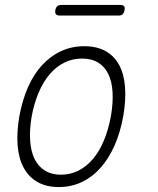

<svg xmlns="http://www.w3.org/2000/svg" viewBox="-20 -747 640 777"><path d="M218 10Q168 10 132.5 -10Q97 -30 76.5 -67Q56 -104 51.5 -156.5Q47 -209 58 -275Q70 -341 93 -393.5Q116 -446 150 -483Q184 -520 227 -540Q270 -560 321 -560Q372 -560 407.5 -540Q443 -520 462.5 -483.5Q482 -447 486 -395Q490 -343 479 -278Q467 -211 443.5 -158Q420 -105 386.5 -67.5Q353 -30 310.5 -10Q268 10 218 10ZM227 -40Q265 -40 297.5 -56.5Q330 -73 356 -103.5Q382 -134 400.5 -178.5Q419 -223 429 -278Q438 -331 435.5 -374Q433 -417 418.5 -447Q404 -477 377.5 -493.5Q351 -510 312 -510Q273 -510 240 -493.5Q207 -477 181 -446.5Q155 -416 136.5 -372.5Q118 -329 108 -275Q99 -221 102 -177.5Q105 -134 120 -103.5Q135 -73 162 -56.5Q189 -40 227 -40ZM222 -684Q211 -684 206.5 -689.5Q202 -695 204 -706Q206 -717 212 -722Q218 -727 229 -727H467Q478 -727 482 -722Q486 -717 484 -706Q482 -695 476.5 -689.5Q471 -684 460 -684Z"/></svg>

Font: Maple Mono Thin
Style: Italic
Weight: 250
Italic angle: -10°
Monospace: yes
Designer: subframe7536
Version: Version 7.000